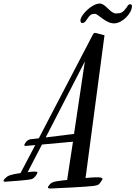

<svg xmlns="http://www.w3.org/2000/svg" viewBox="-200 -944 765 1084"><path d="M-27 -158C-39 -156 -50 -149 -57 -137L-61 -130C-63 -128 -63 -125 -62 -123C-61 -121 -59 -120 -57 -120L-1 -125L-84 33C-146 42 -156 50 -162 55C-182 71 -186 83 -170 82C-154 80 -35 74 -18 66C-1 57 7 42 11 32C14 23 -4 23 -44 28L37 -128L212 -144L179 72C155 74 136 77 129 78C104 81 89 87 82 96C65 115 66 122 93 120C119 119 288 111 326 106C364 101 360 93 371 80C382 66 386 57 347 57C334 57 310 58 283 61L390 -745L344 -757C340 -758 337 -759 333 -758C330 -756 327 -754 325 -750L19 -163ZM58 -168 279 -597 218 -188ZM283 -824C305 -854 309 -866 336 -866C354 -866 396 -812 444 -812C490 -812 545 -868 545 -910C545 -917 541 -920 535 -920C523 -920 520 -909 515 -902C494 -873 483 -868 455 -868C422 -868 397 -924 363 -924C319 -924 254 -859 254 -828C254 -822 257 -814 264 -814C274 -814 278 -818 283 -824Z"/></svg>

Font: Mervale Script
Style: Regular
Weight: 400
Designer: Astigmatic (AOETI)
Foundry: Astigmatic (AOETI)
Version: Version 1.000